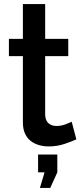

<svg xmlns="http://www.w3.org/2000/svg" viewBox="-20 -715 407 948"><path d="M177 213 200 136H168V48H263V136L228 213ZM357 -27Q336 -17 299 -4.5Q262 8 220 8Q194 8 171 1Q148 -6 130.5 -20Q113 -34 103 -56.5Q93 -79 93 -111V-438H24V-523H93V-695H203V-523H317V-438H203V-146Q205 -118 220.5 -105.5Q236 -93 259 -93Q282 -93 303 -101Q324 -109 334 -114Z"/></svg>

Font: Oxford Sans SemiBold
Style: Regular
Weight: 600
Designer: Matt McInerney, Pablo Impallari, Rodrigo Fuenzalida
Foundry: Matt McInerney, Pablo Impallari, Rodrigo Fuenzalida
Version: Version 3.000g; ttfautohint (v1.5) -l 8 -r 28 -G 28 -x 14 -D